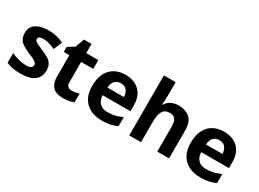

<svg xmlns="http://www.w3.org/2000/svg" viewBox="-34 -1428 2839 2106"><g transform="rotate(30 1385.0 -375.0)"><path d="M459 -162Q459 -79 400.5 -34.5Q342 10 226 10Q169 10 128 2.5Q87 -5 46 -22V-145Q90 -125 141 -112Q192 -99 231 -99Q274 -99 293 -112Q312 -125 312 -146Q312 -160 304.5 -171Q297 -182 272 -196Q247 -210 194 -232Q142 -254 109.5 -275.5Q77 -297 61 -327.5Q45 -358 45 -404Q45 -480 104 -518Q163 -556 261 -556Q312 -556 358 -546Q404 -536 453 -513L408 -406Q368 -423 332 -434.5Q296 -446 259 -446Q193 -446 193 -410Q193 -397 201.5 -386.5Q210 -376 234.5 -364Q259 -352 307 -332Q354 -313 388 -292.5Q422 -272 440.5 -241Q459 -210 459 -162Z M602 -547 645 -662H740V-546H893V-434H740V-171Q740 -140 758 -124.5Q776 -109 805 -109Q830 -109 853 -113.5Q876 -118 899 -126V-15Q875 -4 839.5 3Q804 10 762 10Q726 10 694.5 1.5Q663 -7 640 -27.5Q617 -48 604 -83Q591 -118 591 -171V-434H520V-497Z M1234 -556Q1347 -556 1413 -491.5Q1479 -427 1479 -308V-236H1127Q1129 -173 1164.5 -137Q1200 -101 1263 -101Q1315 -101 1358.5 -111.5Q1402 -122 1448 -144V-29Q1407 -9 1363 0.5Q1319 10 1256 10Q1174 10 1111 -20.5Q1048 -51 1012 -112.5Q976 -174 976 -269Q976 -364 1008.5 -428Q1041 -492 1099 -524Q1157 -556 1234 -556ZM1235 -450Q1191 -450 1163 -422Q1135 -394 1130 -335H1339Q1338 -384 1312.5 -417Q1287 -450 1235 -450Z M1600 -760H1749V-605Q1749 -563 1746.5 -527Q1744 -491 1742 -476H1750Q1776 -518 1816.5 -537Q1857 -556 1908 -556Q1996 -556 2050 -508.5Q2104 -461 2104 -356V0H1955V-319Q1955 -437 1867 -437Q1800 -437 1774.5 -391Q1749 -345 1749 -257V0H1600Z M2482 -556Q2595 -556 2661 -491.5Q2727 -427 2727 -308V-236H2375Q2377 -173 2412.5 -137Q2448 -101 2511 -101Q2563 -101 2606.5 -111.5Q2650 -122 2696 -144V-29Q2655 -9 2611 0.5Q2567 10 2504 10Q2422 10 2359 -20.5Q2296 -51 2260 -112.5Q2224 -174 2224 -269Q2224 -364 2256.5 -428Q2289 -492 2347 -524Q2405 -556 2482 -556ZM2483 -450Q2439 -450 2411 -422Q2383 -394 2378 -335H2587Q2586 -384 2560.5 -417Q2535 -450 2483 -450Z"/></g></svg>

Font: BC Sans
Style: Bold
Weight: 700
Designer: Monotype Design Team
Province of B.C.
Foundry: Monotype Imaging Inc.
Version: Version 2.000;GOOG;noto-source:20170915:90ef993387c0